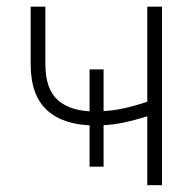

<svg xmlns="http://www.w3.org/2000/svg" viewBox="-20 -542 564 562"><path d="M258.8 -174.8Q167.5 -174.8 118.7 -218.5Q69.8 -262.2 69.8 -354V-522.5H112.8V-354Q112.8 -280.8 150.1 -248.3Q187.5 -215.8 257.3 -215.8Q304.2 -215.8 348.6 -226.3Q393.1 -236.8 439.9 -254.4V-210.9Q403.8 -198.7 373.5 -190.7Q343.3 -182.6 315.7 -178.7Q288.1 -174.8 258.8 -174.8ZM411.1 0V-522.5H454.1V0ZM242.2 -54.2V-338.9H283.2V-54.2Z"/></svg>

Font: Inter 28pt ExtraLight
Style: Regular
Weight: 250
Designer: Rasmus Andersson
Foundry: rsms
Version: Version 4.001;git-66647c0bb